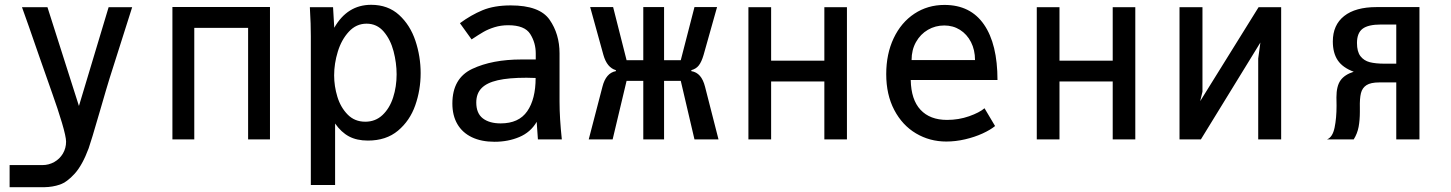

<svg xmlns="http://www.w3.org/2000/svg" viewBox="-20 -580 6040 799"><path d="M156.5 107Q183 107 205.8 94.2Q228.5 81.5 241.8 59Q255 36.5 255 9.5Q255 -11 237.8 -69Q220.5 -127 197 -192.5Q193.5 -202 145.5 -339Q91.5 -495.5 71.5 -550H177.5L308.5 -139L432 -550H530L436 -254Q426.5 -224 396 -118.5Q358 12.5 349 37Q323 107 291 142.5Q259 178 229 188.2Q199 198.5 164.5 199H20V107Z M697.5 -551H1103.5V0H1012.5V-464H788.5V0H697.5Z M1270 -538 1269.5 -550H1366L1371 -464.5Q1425.5 -560 1524.5 -560Q1594.5 -560 1640.8 -517.8Q1687 -475.5 1708.8 -410.2Q1730.5 -345 1730.5 -275.5Q1730.5 -205.5 1708 -141.5Q1685.5 -77.5 1636.2 -36.2Q1587 5 1511 5Q1465 5 1432.5 -12.2Q1400 -29.5 1374.5 -66V190H1273.5V-429.5Q1273.5 -482 1270 -538ZM1630.5 -270.5Q1630.5 -318 1617.8 -366.8Q1605 -415.5 1576.8 -448.5Q1548.5 -481.5 1505.5 -481.5Q1462.5 -481.5 1431.8 -448.2Q1401 -415 1385.8 -365.2Q1370.5 -315.5 1370.5 -266.5Q1370.5 -221.5 1384 -177.2Q1397.5 -133 1426.8 -103.2Q1456 -73.5 1500 -73.5Q1542.5 -73.5 1572 -101.5Q1601.5 -129.5 1616 -174.5Q1630.5 -219.5 1630.5 -270.5Z M1862.5 -149Q1862.5 -254.5 1945.5 -293.5Q2028.5 -332.5 2150 -332.5H2209.5V-357.5Q2209.5 -402 2186.5 -438.5Q2163.5 -475 2095 -475Q2064.5 -475 2038 -466.8Q2011.5 -458.5 1992 -447.2Q1972.5 -436 1942.5 -416L1894 -483.5Q1940 -517.5 1988.2 -537.5Q2036.5 -557.5 2105.5 -557.5Q2225.5 -557.5 2267 -498Q2308.5 -438.5 2308.5 -358V-156.5Q2308.5 -89.5 2318 0H2218.5Q2216.5 -21.5 2214.5 -56.5L2213.5 -73Q2188 -29.5 2141.2 -9.8Q2094.5 10 2038 10Q1983 10 1943.5 -9Q1904 -28 1883.2 -63.8Q1862.5 -99.5 1862.5 -149ZM2209 -255.5 2171 -256.5Q2097 -256.5 2051.2 -246Q2005.5 -235.5 1983.8 -213Q1962 -190.5 1962 -153.5Q1962 -108.5 1989.2 -87.5Q2016.5 -66.5 2063.5 -66.5Q2139 -66.5 2174 -117Q2209 -167.5 2209 -255.5Z M2543 -284V-288Q2506 -298.5 2491 -351.5L2436 -550.5H2531.5L2587.5 -329.5H2657V-550.5H2743.5V-329.5H2813L2870 -550.5H2964L2908 -351.5Q2899.5 -322.5 2888.2 -308Q2877 -293.5 2857 -288V-284Q2878.5 -280.5 2892.5 -264.5Q2906.5 -248.5 2914 -219L2970 0H2870L2813 -243.5H2743.5V0H2657V-243.5H2587.5L2529.5 0H2430L2487 -219Q2501.5 -276.5 2543 -284Z M3094.5 -550H3189V-327.5H3410.5V-550H3504.5V0H3410.5V-241H3189V0H3094.5Z M3668 -271.5Q3668 -355.5 3699 -421Q3730 -486.5 3785.2 -523Q3840.5 -559.5 3910.5 -559.5Q4018.5 -559.5 4074.8 -478Q4131 -396.5 4131 -247H3770Q3771.5 -165 3810.8 -123Q3850 -81 3921 -81Q3969.5 -81 4012.8 -96.2Q4056 -111.5 4077 -129.5L4121 -55.5Q4101.5 -39.5 4068.8 -24.5Q4036 -9.5 3996.2 -0.2Q3956.5 9 3918 9Q3849 9 3792 -24.8Q3735 -58.5 3701.5 -122.2Q3668 -186 3668 -271.5ZM3909.5 -474Q3872.5 -474 3841.5 -456Q3810.5 -438 3792 -405.2Q3773.5 -372.5 3773.5 -330H4037.5Q4037.5 -372 4020.8 -404.8Q4004 -437.5 3975 -455.8Q3946 -474 3909.5 -474Z M4294.5 -550H4389V-327.5H4610.5V-550H4704.5V0H4610.5V-241H4389V0H4294.5Z M4888.5 -550H4984V-198.5L4974.5 -159L5217.5 -550H5311.5V0H5216V-336.5L5225 -403L4977.5 0H4888.5Z M5542 -140 5541.5 -175Q5541.5 -221.5 5558.5 -245.5Q5575.5 -269.5 5613.5 -281.5Q5567.5 -298.5 5547 -329Q5526.5 -359.5 5526.5 -407.5Q5526.5 -476 5573.5 -513.2Q5620.5 -550.5 5708.5 -550.5H5887V0H5790.5V-237H5719.5Q5684.5 -237 5666.8 -225.8Q5649 -214.5 5643.5 -192.2Q5638 -170 5639 -131V-114.5Q5639 -80 5633.8 -52Q5628.5 -24 5613.5 0H5502.5Q5525.5 -9 5533.8 -48.8Q5542 -88.5 5542 -140ZM5790.5 -315V-478H5727Q5673.5 -478 5650.2 -460.2Q5627 -442.5 5627 -401Q5627 -365 5641.5 -346.2Q5656 -327.5 5680.2 -321.2Q5704.5 -315 5742 -315Z"/></svg>

Font: JuliaMono Medium
Style: Regular
Weight: 500
Monospace: yes
Designer: cormullion
Foundry: corm
Version: Version 0.054; ttfautohint (v1.8.4)